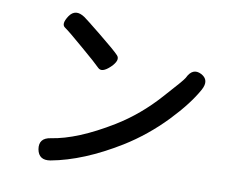

<svg xmlns="http://www.w3.org/2000/svg" viewBox="-81 -835 1162 962"><g transform="rotate(10 500.0 -354.5)"><path d="M233 21Q174 31 164 -24Q155 -80 215 -89Q348 -109 523 -216Q639 -287 734 -394Q822 -491 829 -505Q855 -560 901 -537Q947 -513 918 -460Q875 -382 787 -290Q693 -192 580 -122Q396 -9 233 21ZM450 -495Q409 -456 388 -477.5Q367 -499 293 -562Q212 -632 189.5 -647Q167 -662 196 -706Q226 -750 276 -716Q288 -708 366 -645Q449 -578 469.5 -556Q490 -534 450 -495Z"/></g></svg>

Font: Resource Han Rounded KR Medium
Style: Regular
Weight: 500
Designer: Cyano Hao (round all glyphs); Ryoko NISHIZUKA 西塚涼子 (kana, bopomofo & ideographs); Paul D. Hunt (Latin, Greek & Cyrillic)
Foundry: Cyano Hao
Version: 0.990